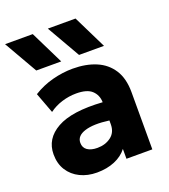

<svg xmlns="http://www.w3.org/2000/svg" viewBox="-150 -870 871 987"><g transform="rotate(-20 286.0 -376.0)"><path d="M211.5 15Q160.5 15 120 -4.8Q79.5 -24.5 56 -61.2Q32.5 -98 32.5 -149Q32.5 -234.5 114 -280.2Q195.5 -326 361.5 -315Q360.5 -354.5 334.2 -379.2Q308 -404 248.5 -404Q208.5 -404 169.8 -392Q131 -380 100 -357L58 -469.5Q107.5 -500.5 164 -515.2Q220.5 -530 275 -530Q347 -530 401.8 -507Q456.5 -484 487.5 -436Q518.5 -388 518.5 -313V0H377V-54Q352 -21 309 -3Q266 15 211.5 15ZM182 -158Q182 -131 202.2 -117.2Q222.5 -103.5 256.5 -103.5Q300.5 -103.5 331.2 -126.8Q362 -150 362 -194.5V-215Q278 -226.5 230 -211.2Q182 -196 182 -158ZM330.5 -585 226 -767H377.5L467 -585ZM96.5 -585 -8 -767H143.5L233 -585Z"/></g></svg>

Font: Geologica
Style: Bold
Weight: 700
Designer: Sindre Bremnes, Frode Helland
Foundry: Monokrom Skriftforlag AS
Version: Version 1.010; ttfautohint (v1.8.4.7-5d5b);gftools[0.9.28]